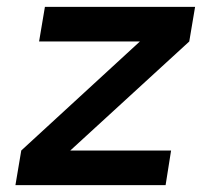

<svg xmlns="http://www.w3.org/2000/svg" viewBox="-20 -540 640 560"><path d="M25 0 42 -101 388 -419H94L111 -520H549L532 -419L185 -101H479L463 0Z"/></svg>

Font: Iosevka SS04 Extended Oblique
Style: Bold
Weight: 700
Width: 7
Italic angle: -9°
Monospace: yes
Designer: Belleve Invis
Foundry: Belleve Invis
Version: Version 19.0.0; ttfautohint (v1.8.4)